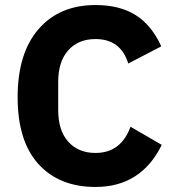

<svg xmlns="http://www.w3.org/2000/svg" viewBox="-20 -730 691 762"><path d="M359 12Q215 12 132.5 -79Q50 -170 50 -344Q50 -519 133 -614.5Q216 -710 359 -710Q455 -710 518.5 -670Q582 -630 620 -546L489 -478Q459 -575 359 -575Q291 -575 251 -530.5Q211 -486 211 -405V-293Q211 -212 251 -167.5Q291 -123 359 -123Q460 -123 498 -227L622 -155Q540 12 359 12Z"/></svg>

Font: Anuphan
Style: Bold
Weight: 700
Designer: Mike Abbink, Paul van der Laan, Pieter van Rosmalen, Mint Tantisuwanna
Foundry: Bold Monday; Cadson Demak
Version: Version 3.002;hotconv 1.0.109;makeotfexe 2.5.65596